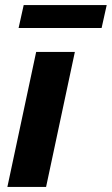

<svg xmlns="http://www.w3.org/2000/svg" viewBox="-20 -734 439 754"><path d="M53 -624 73 -714H399L379 -624ZM9 0 122 -530H274L161 0Z"/></svg>

Font: Be Vietnam Pro
Style: Bold Italic
Weight: 700
Italic angle: -12°
Designer: Lam Bao, Tony Le, Vietanh Nguyen
Foundry: Yellow Type Foundry
Version: Version 1.002; ttfautohint (v1.8.3)